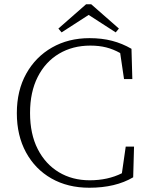

<svg xmlns="http://www.w3.org/2000/svg" viewBox="-20 -867 701 901"><path d="M399 14Q298 14 221.5 -29.5Q145 -73 102 -152Q59 -231 59 -336Q59 -442 103 -521Q147 -600 224 -644Q301 -688 400 -688Q458 -688 506 -675.5Q554 -663 597 -638L601 -496H562L544 -618Q512 -636 478.5 -644.5Q445 -653 404 -653Q321 -653 257 -615Q193 -577 157 -506Q121 -435 121 -337Q121 -238 157 -167.5Q193 -97 256 -59Q319 -21 401 -21Q486 -21 552 -54L570 -179H609L605 -35Q522 14 399 14ZM408 -847 538 -733 523 -715 396 -797 269 -715 254 -733 384 -847Z"/></svg>

Font: Source Serif 4 SmText Light
Style: Regular
Weight: 300
Designer: Frank Grießhammer
Foundry: Adobe
Version: Version 4.005;hotconv 1.1.0;makeotfexe 2.6.0